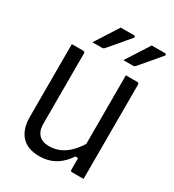

<svg xmlns="http://www.w3.org/2000/svg" viewBox="-224 -1070 1098 1212"><g transform="rotate(30 325.0 -464.5)"><path d="M294 -944.7Q318.4 -944.7 332.2 -944.7Q345.9 -944.7 358.6 -944.7Q371.2 -944.7 391 -944.7Q397 -944.7 399.6 -939.9Q402.2 -935.1 397.6 -930.1Q379.2 -908.5 365.5 -892.2Q351.9 -875.9 339.4 -861Q326.8 -846.1 311.2 -827.7Q295.5 -809.4 272 -782.2Q270 -779.6 265.7 -777.3Q261.4 -775 255.4 -775Q238.5 -775 227.2 -775Q215.9 -775 206.2 -775Q196.6 -775 185.2 -775Q204.9 -805.4 222.1 -832.3Q239.3 -859.2 256.9 -886.7Q274.6 -914.1 294 -944.7ZM519.8 -944.7Q544.3 -944.7 558 -944.7Q571.8 -944.7 584.4 -944.7Q597.1 -944.7 616.8 -944.7Q622.8 -944.7 625.4 -939.9Q628 -935.1 623.4 -930.1Q605 -908.5 591.4 -892.2Q577.8 -875.9 565.2 -861Q552.7 -846.1 537 -827.7Q521.4 -809.4 497.9 -782.2Q495.9 -779.6 491.6 -777.3Q487.3 -775 481.3 -775Q464.3 -775 453 -775Q441.7 -775 432.1 -775Q422.4 -775 411 -775Q430.8 -805.4 448 -832.3Q465.1 -859.2 482.8 -886.7Q500.5 -914.1 519.8 -944.7ZM568.3 0Q554.4 0 540.4 0Q526.5 0 512.3 0Q498.1 0 483.7 0Q481.7 0 479.7 -0.5Q477.7 -1 476.7 -2Q475.7 -3 474.7 -4.3Q473.7 -5.6 473.2 -7.3Q472.7 -9 472.7 -11Q472.7 -97 472.7 -183Q472.7 -269 472.7 -355.5Q472.7 -442 472.7 -528Q472.7 -614 472.7 -700Q487.1 -700 501.1 -700Q515.1 -700 529.2 -700Q543.4 -700 557.3 -700Q560.3 -700 562.8 -698.5Q565.3 -697 566.8 -694.5Q568.3 -692 568.3 -689Q568.3 -616.4 568.3 -543Q568.3 -469.7 568.3 -396.6Q568.3 -323.5 568.3 -250.4Q568.3 -177.3 568.3 -104.1Q568.3 -77.1 568.3 -50.8Q568.3 -24.6 568.3 0ZM253.1 15.9Q208.9 15.9 176.3 3.3Q143.8 -9.3 122.2 -33.4Q100.7 -57.5 89.7 -91.8Q78.8 -126.1 78.8 -169.9Q78.8 -234.1 78.8 -304.7Q78.8 -375.3 78.8 -450.3Q78.8 -525.2 78.8 -600.6Q78.8 -625.6 78.8 -650.3Q78.8 -675 78.8 -700Q100.4 -700 121.3 -700Q142.2 -700 163.4 -700Q166.8 -700 169.1 -698.5Q171.4 -697 172.9 -694.7Q174.4 -692.4 174.4 -689Q174.4 -603.7 174.4 -516.1Q174.4 -428.5 174.4 -342.4Q174.4 -256.3 174.4 -175.2Q174.4 -123.6 200.3 -96.7Q226.1 -69.7 275.4 -69.7Q315.3 -69.7 352.3 -85.3Q389.2 -100.9 424.7 -137.4Q460.1 -173.8 494.1 -235.9V-96.9H452.7Q429.4 -61.5 400.1 -36.4Q370.9 -11.2 334.4 2.3Q297.9 15.9 253.1 15.9Z"/></g></svg>

Font: Recursive Sans Linear Light
Style: Regular
Weight: 300
Version: Version 1.085